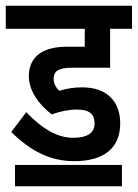

<svg xmlns="http://www.w3.org/2000/svg" viewBox="-30 -642 478 666"><path d="M237 -262C283 -262 298 -244 298 -214C298 -182 275 -164 223 -164C170 -164 116 -195 61 -253L9 -184C79 -116 145 -83 228 -83C331 -83 387 -129 387 -214C387 -289 342 -339 255 -339C226 -339 202 -335 176 -327C165 -337 156 -351 156 -369C156 -394 172 -407 217 -407H352V-542H428V-622H-10V-542H264V-480H203C112 -480 70 -441 70 -377C70 -329 104 -279 150 -245C178 -256 210 -262 237 -262ZM22 -70V4H393V-70Z"/></svg>

Font: Noto Sans Devanagari ExtraCondensed Medium
Style: Regular
Weight: 500
Width: 2
Designer: Jelle Bosma - Monotype Design Team
Foundry: Monotype Imaging Inc.
Version: Version 2.004